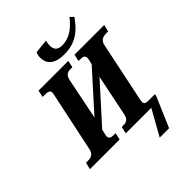

<svg xmlns="http://www.w3.org/2000/svg" viewBox="-326 -1115 1492 1492"><g transform="rotate(-45 419.5 -369.5)"><path d="M477 -771C623 -771 689 -859 736 -922L708 -949C670 -900 607 -832 511 -832C455 -832 442 -866 442 -898C442 -912 444 -932 449 -948L334 -936C327 -921 323 -906 323 -887C323 -824 359 -771 477 -771ZM541 210H644L750 -37L753 -55H697C640 -55 634 -60 644 -115L745 -600C755 -650 789 -657 823 -657H841L855 -714H528L516 -657H534C560 -657 582 -653 582 -627C582 -621 579 -599 575 -586L570 -567L293 -259L362 -600C372 -650 399 -657 431 -657H448L460 -714H133L121 -657H141C175 -657 199 -653 199 -627C199 -621 196 -612 192 -589L91 -112C81 -64 49 -57 16 -57H-2L-16 0H310L323 -57H305C279 -57 256 -61 256 -87C256 -93 257 -102 263 -125L268 -149L544 -455L474 -114C465 -65 439 -57 408 -57H391L378 0H658Z"/></g></svg>

Font: Noto Serif SemiCondensed Extra
Style: Italic
Weight: 800
Width: 4
Italic angle: -12°
Designer: Monotype Design Team
Foundry: Monotype Imaging Inc.
Version: Version 1.901